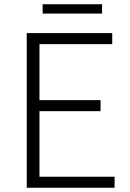

<svg xmlns="http://www.w3.org/2000/svg" viewBox="-20 -885 613 905"><path d="M106 -729H509V-677H166V-413H454V-361H166V-52H520V0H106ZM181 -865H461V-821H181Z"/></svg>

Font: Merged Yaku Han JP Light
Style: Regular
Weight: 300
Designer: Ryoko NISHIZUKA 西塚涼子 (kana, bopomofo & ideographs); Paul D. Hunt (Latin, Greek & Cyrillic); Sandoll Communications 산돌커뮤니
Foundry: Adobe
Version: Version 2.004